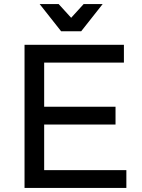

<svg xmlns="http://www.w3.org/2000/svg" viewBox="-20 -919 693 939"><path d="M100 -700H586V-613H196V-397H545V-310H196V-87H598V0H100ZM389 -899H482L377 -766H279L174 -899H267L328 -832Z"/></svg>

Font: Montserrat arm2
Style: Regular
Weight: 400
Designer: Julieta Ulanovsky
Foundry: Julieta Ulanovsky
Version: Version 6.000